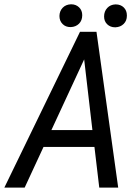

<svg xmlns="http://www.w3.org/2000/svg" viewBox="-52 -856 636 876"><path d="M182.6 -262.7H369.6L332 -585ZM378.9 -185.5H146.5L60.5 0H-32.2L313 -710.9H388.2L487.3 0H400.9ZM437.5 -819.8Q451.7 -835 474.6 -835.9Q475.6 -835.9 476.1 -835.9Q498.5 -835.9 512.7 -822Q526.9 -808.1 526.9 -785.6Q526.9 -784.7 526.9 -784.2Q526.9 -761.2 512.2 -746.8Q497.6 -732.4 474.6 -731.4Q473.6 -731.4 473.1 -731.4Q451.7 -731.4 437.3 -745.1Q422.9 -758.8 422.9 -780.8Q422.9 -804.2 437.5 -819.8ZM219.2 -783.2Q219.7 -805.7 233.9 -820.6Q248 -835.4 271.5 -836.4Q272.5 -836.4 272.9 -836.4Q294.4 -836.4 308.8 -822.5Q323.2 -808.6 323.2 -786.6Q323.2 -762.7 308.6 -748Q293.9 -733.4 271 -732.4Q270 -732.4 269.5 -732.4Q247.6 -732.4 233.9 -746.1Q219.2 -760.3 219.2 -783.2Z"/></svg>

Font: MAUL Condensed Italic
Style: Condenced Regular Italic
Weight: 400
Italic angle: -12°
Designer: MAUL
Version: Version 1.0; 2020; ttfautohint (v1.8.3)